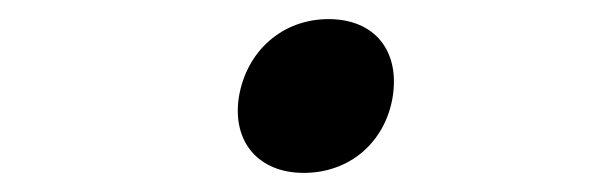

<svg xmlns="http://www.w3.org/2000/svg" viewBox="-20 -446 640 201"><path d="M298 -265C346 -265 383 -297 391 -344C399 -393 372 -426 324 -426C276 -426 238 -393 230 -344C223 -297 251 -265 298 -265Z"/></svg>

Font: JetBrains Mono Light
Style: Italic
Weight: 336
Italic angle: -9°
Monospace: yes
Designer: Philipp Nurullin, Konstantin Bulenkov
Foundry: JetBrains
Version: Version 2.305